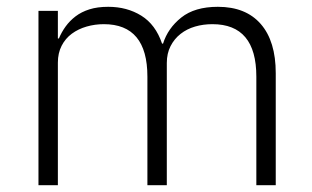

<svg xmlns="http://www.w3.org/2000/svg" viewBox="-20 -544 916 564"><path d="M93 0V-512H150V-431H153Q161 -450 173 -466.5Q185 -483 202 -496Q219 -509 242.5 -516.5Q266 -524 298 -524Q353 -524 395 -498Q437 -472 456 -416H459Q473 -461 512.5 -492.5Q552 -524 620 -524Q702 -524 746 -473.5Q790 -423 790 -329V0H733V-319Q733 -473 604 -473Q577 -473 553 -466Q529 -459 510.5 -444.5Q492 -430 481 -408.5Q470 -387 470 -359V0H413V-319Q413 -473 285 -473Q259 -473 234.5 -466Q210 -459 191 -445Q172 -431 161 -409.5Q150 -388 150 -360V0Z"/></svg>

Font: IBM Plex Sans Thai Light
Style: Regular
Weight: 300
Designer: Mike Abbink, Paul van der Laan, Pieter van Rosmalen, Ben Mitchell, Mark Frömberg
Foundry: Bold Monday
Version: Version 1.2